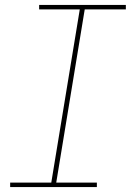

<svg xmlns="http://www.w3.org/2000/svg" viewBox="-20 -755 540 775"><path d="M21 0V-18H187L302 -717H138V-735H488V-717H322L207 -18H371V0Z"/></svg>

Font: Iosevka Curly Thin
Style: Italic
Weight: 100
Italic angle: -9°
Monospace: yes
Designer: Belleve Invis
Foundry: Belleve Invis
Version: Version 22.1.2; ttfautohint (v1.8.4)